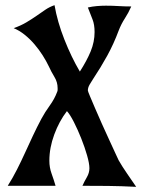

<svg xmlns="http://www.w3.org/2000/svg" viewBox="-20 -723 552 743"><path d="M320 -694Q337 -698 355 -699.5Q373 -701 390 -701Q415 -701 439 -699.5Q463 -698 488 -698Q477 -673 463 -651.5Q449 -630 439 -604Q420 -553 395 -507.5Q370 -462 340 -417Q334 -408 327 -396Q320 -384 320 -373Q320 -370 328 -351Q336 -332 348 -304Q360 -276 374.5 -243.5Q389 -211 402.5 -182Q416 -153 426 -131Q436 -109 439 -103Q452 -80 472 -51Q492 -22 507 0Q447 -3 397.5 -3.5Q348 -4 299 -4Q306 -20 316 -37Q326 -54 326 -72Q326 -90 317 -121.5Q308 -153 294.5 -187Q281 -221 266 -250.5Q251 -280 239 -293Q209 -254 190 -202.5Q171 -151 171 -101Q171 -75 179.5 -51.5Q188 -28 195 -4H10Q29 -34 45.5 -66.5Q62 -99 77 -132Q92 -165 107.5 -198Q123 -231 140 -263Q154 -289 172.5 -314.5Q191 -340 201 -367Q203 -371 203 -375Q203 -379 203 -382Q203 -405 190.5 -425.5Q178 -446 169 -466Q159 -487 145 -509Q131 -531 113.5 -551.5Q96 -572 75.5 -588.5Q55 -605 33 -614Q61 -624 82 -636.5Q103 -649 121 -661.5Q139 -674 155 -685Q171 -696 191 -703Q202 -639 229 -570.5Q256 -502 289 -446Q316 -488 331 -524.5Q346 -561 346 -599Q346 -628 338 -648Q330 -668 320 -694Z"/></svg>

Font: Fette Mikado
Style: Regular
Weight: 400
Designer: Peter Wiegel
Foundry: Peter Wiegel
Version: Version 1.000